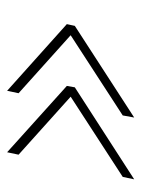

<svg xmlns="http://www.w3.org/2000/svg" viewBox="53 -536 406 553"><g transform="rotate(-90 256.5 -259.0)"><path d="M282 -247 17 -76 24 -109 255 -259 88 -409 95 -442 286 -270ZM459 -247 195 -76 201 -109 432 -259 265 -409 272 -442 464 -270Z"/></g></svg>

Font: Raleway-v4020 ExtraLight
Style: Italic
Weight: 275
Italic angle: -12°
Designer: Matt McInerney, Pablo Impallari, Rodrigo Fuenzalida
Foundry: Matt McInerney, Pablo Impallari, Rodrigo Fuenzalida
Version: Version 4.020;PS 004.020;hotconv 1.0.88;makeotf.lib2.5.64775